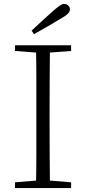

<svg xmlns="http://www.w3.org/2000/svg" viewBox="-20 -952 436 972"><path d="M140 -797Q168 -823 195 -848Q222 -873 247 -895Q270 -915 282.5 -923.5Q295 -932 305 -932Q317 -932 325.5 -924Q334 -916 334 -905Q334 -893 323 -882Q312 -871 283 -855Q252 -836 219 -817Q186 -798 152 -779ZM56 0V-29L188 -40H207L340 -29V0ZM162 0Q164 -83 164 -166Q164 -249 164 -333V-390Q164 -474 164 -557.5Q164 -641 162 -723H233Q232 -641 231.5 -557.5Q231 -474 231 -390V-333Q231 -249 231.5 -166Q232 -83 233 0ZM56 -694V-723H340V-694L207 -684H188Z"/></svg>

Font: Noto Serif TC ExtraLight ExtraLight
Style: Regular
Weight: 250
Version: Version 2.003-H1;hotconv 1.1.1;makeotfexe 2.6.0